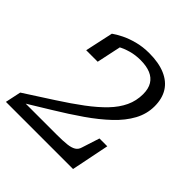

<svg xmlns="http://www.w3.org/2000/svg" viewBox="-185 -785 920 920"><g transform="rotate(45 275.0 -325.5)"><path d="M-10 0H445L484 -193H431L402 -103Q397 -85 382.5 -76Q368 -67 342 -64Q316 -61 274 -61H30L32 -42Q105 -87 175 -129.5Q245 -172 305.5 -214Q366 -256 412 -299.5Q458 -343 483.5 -390Q509 -437 509 -489Q509 -541 486.5 -577Q464 -613 419.5 -632Q375 -651 311 -651Q267 -651 229.5 -641Q192 -631 164 -617Q136 -603 118 -590L87 -447H165L196 -593Q190 -593 183 -589Q176 -585 168.5 -577.5Q161 -570 155 -560Q149 -550 146 -539Q163 -555 186.5 -568Q210 -581 240 -589.5Q270 -598 305 -598Q345 -598 372.5 -586.5Q400 -575 414.5 -551.5Q429 -528 429 -491Q429 -446 410.5 -406.5Q392 -367 356.5 -330Q321 -293 269.5 -254.5Q218 -216 152 -173.5Q86 -131 7 -80Z"/></g></svg>

Font: Roboto Serif Light
Style: Italic
Weight: 300
Italic angle: -10°
Version: Version 1.007